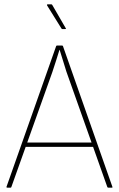

<svg xmlns="http://www.w3.org/2000/svg" viewBox="-20 -865 548 885"><path d="M14 0Q9 0 10 -4L239 -653Q240 -655 243 -655H266Q269 -655 270 -653L498 -4Q500 0 495 0H480Q477 0 475 -2L286 -535Q278 -560 270.5 -585Q263 -610 255 -635H254Q246 -610 238 -584Q230 -558 221 -532L32 -2Q31 0 28 0ZM90 -188 98 -208H409L416 -188ZM267 -731Q265 -731 263 -734L197 -840Q196 -843 197 -844Q198 -845 199 -845H216Q220 -845 221 -842L283 -735Q285 -734 284 -732.5Q283 -731 280 -731Z"/></svg>

Font: Sofia Sans Semi Condensed Thin
Style: Regular
Weight: 250
Version: Version 4.100